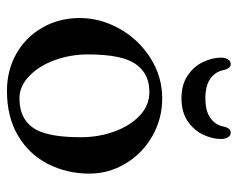

<svg xmlns="http://www.w3.org/2000/svg" viewBox="-84 -568 667 538"><g transform="rotate(90 249.0 -299.5)"><path d="M31 -190Q31 -248 61 -301.5Q91 -355 143 -388Q195 -421 256 -421Q314 -421 362.5 -393Q411 -365 439 -318Q467 -271 467 -217Q467 -155 440.5 -102Q414 -49 361.5 -17.5Q309 14 235 14Q178 14 131.5 -12Q85 -38 58 -85Q31 -132 31 -190ZM344 -68Q365 -107 365 -193Q365 -243 349 -287Q333 -331 304.5 -358Q276 -385 239 -385Q215 -385 197 -377.5Q179 -370 164 -352Q147 -330 140 -295.5Q133 -261 133 -213Q133 -164 149 -120Q165 -76 193.5 -48.5Q222 -21 256 -21Q318 -21 344 -68ZM142 -586Q142 -598 147 -605.5Q152 -613 160 -613Q173 -613 177 -592Q182 -569 201.5 -555.5Q221 -542 256 -542Q291 -542 310.5 -555.5Q330 -569 335 -592Q339 -613 352 -613Q360 -613 365 -605.5Q370 -598 370 -586Q370 -561 357.5 -535Q345 -509 319.5 -492Q294 -475 256 -475Q218 -475 192.5 -492Q167 -509 154.5 -535Q142 -561 142 -586Z"/></g></svg>

Font: EB Garamond Medium
Style: Regular
Weight: 500
Designer: Georg Duffner and Octavio Pardo
Foundry: Georg Duffner
Version: Version 1.000